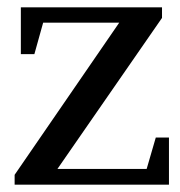

<svg xmlns="http://www.w3.org/2000/svg" viewBox="-20 -505 492 525"><path d="M37 -485H423V-456L137 -43H381L406 -129H442V0H20V-27L306 -443H98L74 -357H37Z"/></svg>

Font: Ledger
Style: Regular
Weight: 400
Designer: Denis Masharov
Foundry: Denis Masharov
Version: 1.001